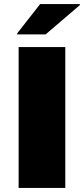

<svg xmlns="http://www.w3.org/2000/svg" viewBox="-20 -918 410 938"><path d="M71 0V-688H299V0ZM64 -750V-755L176 -898H370V-893L203 -750Z"/></svg>

Font: Saira Expanded ExtraBold
Style: Regular
Weight: 800
Width: 7
Designer: Hector Gatti with collaboration of the Omnibus-Type team
Foundry: Omnibus-Type
Version: Version 1.101